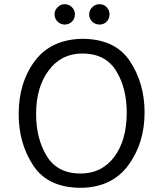

<svg xmlns="http://www.w3.org/2000/svg" viewBox="-20 -881 777 915"><path d="M288 -861Q309 -861 323 -846.5Q337 -832 337 -813Q337 -792 323 -778Q309 -764 288 -764Q269 -764 254.5 -778Q240 -792 240 -813Q240 -832 254.5 -846.5Q269 -861 288 -861ZM454 -861Q475 -861 488.5 -846.5Q502 -832 502 -813Q502 -792 488.5 -778Q475 -764 454 -764Q434 -764 419.5 -778Q405 -792 405 -813Q405 -832 419.5 -846.5Q434 -861 454 -861ZM69 -337Q69 -488 146 -590.5Q223 -693 371 -696Q528 -696 598.5 -590.5Q669 -485 669 -345Q669 -199 591.5 -93.5Q514 12 366 14Q209 14 139 -91.5Q69 -197 69 -337ZM152 -338Q152 -220 203 -137Q254 -54 364 -54Q465 -54 524.5 -133.5Q584 -213 584 -344Q584 -462 533 -544Q482 -626 372 -626Q272 -626 212 -545.5Q152 -465 152 -338Z"/></svg>

Font: Palanquin
Style: Regular
Weight: 400
Designer: Pria Ravichandran
Version: Version 1.0.4